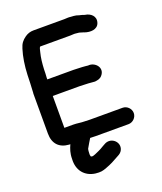

<svg xmlns="http://www.w3.org/2000/svg" viewBox="-156 -754 900 1068"><g transform="rotate(-20 293.5 -220.0)"><path d="M228.5 96V95.5C228.5 87.5 229.6 75.4 231.2 70.1C234.6 62.7 262.6 17 262.6 17C274.1 17.7 285.3 18 296.1 18H489.5C515.3 18 538 -4.3 538 -30.5C538 -56.7 515.4 -79 489.5 -79H296.1C286.4 -79 276.6 -79.3 266.9 -80L266.6 -80H266.3C241.4 -80 223.8 -84.8 199.3 -84.8H147.1C147.1 -84.9 147 -87.2 147 -88.2V-273.5H304.6C320.5 -273.5 342 -271.5 357.9 -271.5C368.6 -271.5 382 -268.5 395.1 -268.5H395.7C412.3 -270.7 425.8 -272.6 437.6 -286C472.2 -325.1 430.9 -370.4 389.3 -365.5C382 -365.6 369.4 -368.5 356.8 -368.5C342 -368.5 322.4 -370.5 304.6 -370.5H150V-381.3C151.3 -396.8 152 -413.1 152 -428.5C153.7 -464.4 157 -496.1 164.8 -526C167.4 -537 170 -551.4 175.1 -556H353.6C362.1 -556 368.2 -556.2 374.4 -557H380.8L400 -555H400.4C407.5 -555 417.7 -550 426.7 -548H427.5C427.5 -548 430.7 -547 433.6 -545.6C464.2 -534.7 507.2 -535.2 519 -569.7C532.3 -608.8 500.1 -631.9 471 -636H470.5C470.4 -636 469.6 -636 468 -636.6C458.7 -640.1 450.9 -642.5 443.2 -644H442.5C442.1 -644 440.2 -644.3 437.2 -645.5C427.7 -649.1 418.4 -651.2 408.2 -652H407.9C403.4 -652 398.2 -652.3 393 -652.9C376 -655.4 367.3 -653 353.6 -653H170.5C152.3 -653 135.4 -647.6 120.1 -636.9C98.6 -621.5 86.7 -606.9 78.3 -578.3C64.9 -535.8 57.2 -485.7 55 -431.6C55 -399.7 52.3 -367.3 51 -334.8V-330.7C50.7 -329.5 50 -324.7 50 -322V-86.3C50 -26.5 82.2 7.9 140 12L140.2 12H147.1C137 35.5 128 57.7 128 93.3C123.8 159.7 162.1 204.7 222.7 212.9C253.6 216.2 266.1 213.5 289.5 204.5C319.5 193.6 341.3 182 367.3 166.9L380.1 159.9C392 152.7 399.6 142.5 402.9 129.8C413.2 89.7 367 52.4 326 77.1L313.3 84.1C299.5 92.3 294.5 95.4 283.1 100.7L266.8 107.9C263.4 109.8 252 114.6 243 117H236.3C231.6 116 229.6 114.4 229.6 111.5V110.6C228.2 105.9 227.8 100.8 228.5 96Z"/></g></svg>

Font: HoneyBee
Style: Blk
Weight: 700
Foundry: Cannot Into Space Fonts
Version: Version 0.89